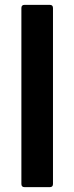

<svg xmlns="http://www.w3.org/2000/svg" viewBox="-20 -770 306 790"><path d="M81 0Q68 0 68 -13V-737Q68 -750 81 -750H185Q198 -750 198 -737V-13Q198 0 185 0Z"/></svg>

Font: LINE Seed Sans App
Style: Bold
Weight: 700
Designer: LINE VX Design & Dalton Maag Ltd & Sandoll Inc
Foundry: Dalton Maag Ltd
Version: Version 1.003